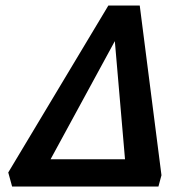

<svg xmlns="http://www.w3.org/2000/svg" viewBox="-20 -678 678 698"><path d="M42 0 64 -99H533L512 0ZM556 0H443L392 -592H432L110 0H24L10 -51L374 -658H488L567 -41Z"/></svg>

Font: Ysabeau Infant
Style: Bold Italic
Weight: 700
Italic angle: -12°
Designer: Christian Thalmann (Catharsis Fonts)
Version: Version 2.001;gftools[0.9.30]; featfreeze: ss01,ss02,lnum